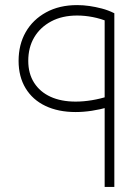

<svg xmlns="http://www.w3.org/2000/svg" viewBox="-20 -734 522 754"><path d="M277 -294Q209 -294 158.5 -318Q108 -342 80.5 -387.5Q53 -433 53 -495Q53 -559 81 -608Q109 -657 161 -685.5Q213 -714 283 -714Q307 -714 331 -710.5Q355 -707 380 -700.5Q405 -694 429 -682L404 -649Q375 -661 344 -667Q313 -673 283 -673Q224 -673 181 -650Q138 -627 114.5 -587.5Q91 -548 91 -495Q91 -445 114 -409Q137 -373 178.5 -354Q220 -335 277 -335Q308 -335 341 -340.5Q374 -346 405 -356V-313Q373 -304 340.5 -299Q308 -294 277 -294ZM391 0V-681L429 -682V0Z"/></svg>

Font: Alexandria ExtraLight
Style: Regular
Weight: 250
Designer: Mohamed Gaber
Foundry: Kief Type Foundry
Version: Version 5.100